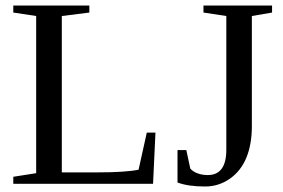

<svg xmlns="http://www.w3.org/2000/svg" viewBox="-20 -675 1040 705"><path d="M308.1 -628.9 207 -616.2V-42H335.9Q439.9 -42 488.8 -51.8L519 -188H550.8L542 0H28.8V-25.9L112.8 -39.1V-616.2L28.8 -628.9V-654.8H308.1ZM811 -616.2 727.1 -628.9V-654.8H979V-628.9L904.8 -616.2V-210.9Q904.8 -145.5 884.8 -96.4Q864.7 -47.4 824 -18.8Q783.2 9.8 732.9 9.8Q670.4 9.8 631.8 -4.9V-124H664.1L678.7 -56.2Q688 -44.9 705.1 -38.6Q722.2 -32.2 742.7 -32.2Q811 -32.2 811 -125Z"/></svg>

Font: Times New Roman
Style: Regular
Weight: 400
Designer: Steve Matteson
Foundry: Ascender Corporation
Version: Version 2.00.3